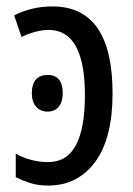

<svg xmlns="http://www.w3.org/2000/svg" viewBox="-20 -567 414 597"><path d="M143 -547Q330 -547 330 -277Q330 -136 275.5 -63Q221 10 130 10Q98 10 73.5 2Q49 -6 29 -16V-89Q53 -76 78 -69.5Q103 -63 130 -63Q188 -63 216 -115.5Q244 -168 244 -271Q244 -474 131 -474Q112 -474 89.5 -468Q67 -462 47 -452L24 -519Q46 -531 77 -539Q108 -547 143 -547ZM128 -334Q175 -334 175 -277Q175 -250 162.5 -235Q150 -220 128 -220Q106 -220 92.5 -235Q79 -250 79 -277Q79 -306 92 -320Q105 -334 128 -334Z"/></svg>

Font: Avrile Sans Condensed
Style: Regular
Weight: 400
Width: 3
Designer: Monotype Design Team
Foundry: Monotype Imaging Inc.
Version: Version 2.001;September 10, 2019;FontCreator 11.5.0.2425 64-